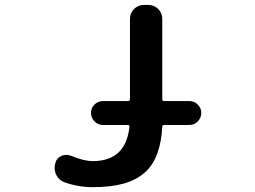

<svg xmlns="http://www.w3.org/2000/svg" viewBox="-20 -775 1040 784"><path d="M359.4 -10.7Q298.8 -10.7 242.2 -31.2Q219.7 -39.1 209 -62.5Q203.1 -76.2 203.1 -90.8Q203.1 -99.6 206.1 -109.4Q210.9 -129.9 231.4 -138.7Q241.2 -142.6 251 -142.6Q260.7 -142.6 270.5 -138.7Q321.3 -117.2 359.4 -117.2Q428.7 -117.2 466.8 -155.3Q501 -189.5 508.8 -257.8Q508.8 -264.6 502 -264.6H400.4Q379.9 -264.6 365.7 -279.3Q351.6 -293.9 351.6 -314Q351.6 -334 365.7 -348.1Q379.9 -362.3 400.4 -362.3H502.9Q510.7 -362.3 510.7 -370.1V-697.3Q510.7 -721.7 527.3 -738.3Q543.9 -754.9 568.4 -754.9H585Q609.4 -754.9 626 -738.3Q642.6 -721.7 642.6 -697.3V-370.1Q642.6 -362.3 650.4 -362.3H752.9Q773.4 -362.3 787.6 -348.1Q801.8 -334 801.8 -314Q801.8 -293.9 787.6 -279.3Q773.4 -264.6 752.9 -264.6H650.4Q642.6 -264.6 642.6 -257.8Q639.6 -198.2 624 -153.3Q607.4 -103.5 573.2 -72.3Q539.1 -41 485.4 -25.4Q431.6 -10.7 359.4 -10.7Z"/></svg>

Font: Rounded Mgen+ 1m medium
Style: Regular
Weight: 500
Designer: [Source Han Sans]
Ryoko NISHIZUKA  (kana & ideographs); Paul D. Hunt (Latin, Greek & Cyrillic); Wenlong ZHANG  (bopomofo
Version: Version 1.059.20150602